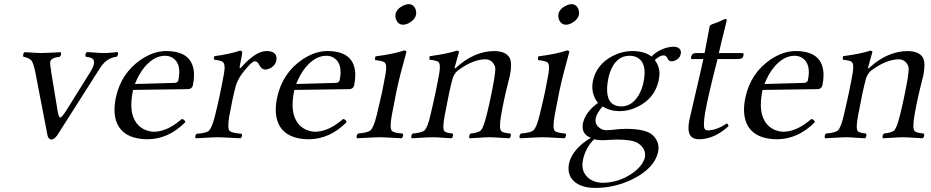

<svg xmlns="http://www.w3.org/2000/svg" viewBox="-20 -667 4525 933"><path d="M397 -391.1Q391.1 -402.8 401.9 -414.1Q417.5 -413.6 440.4 -411.6Q467.3 -409.2 485.8 -409.2Q500.5 -409.2 526.4 -411.6Q543.9 -413.6 551.8 -414.1Q557.6 -402.3 546.9 -391.1Q501.5 -386.7 471.2 -343.8Q467.3 -337.9 448.7 -309.1L258.3 -9.8Q243.2 10.7 230.5 11.2Q214.8 9.8 210.9 -8.8L152.8 -310.1Q143.1 -362.3 131.3 -374.5Q118.2 -387.2 94.2 -390.6Q88.4 -402.3 99.1 -413.6Q115.7 -413.1 139.6 -411.1Q163.1 -409.2 176.8 -409.2Q193.8 -409.2 230 -411.1Q259.8 -413.1 274.9 -413.6Q280.8 -401.9 270 -390.6Q226.6 -387.2 223.6 -364.3Q223.1 -356 229 -315.9L259.3 -131.8Q265.1 -95.7 272.9 -95.7Q281.7 -97.7 301.3 -128.9L418 -315.9Q452.6 -371.1 424.8 -384.8Q414.1 -389.6 397 -391.1Z M635.7 -258.8 830.1 -264.2Q843.8 -266.1 846.7 -276.9Q864.3 -359.9 815.9 -387.7Q800.3 -396 781.7 -396Q729.5 -396 683.1 -341.8Q654.3 -307.1 635.7 -258.8ZM863.8 -88.9Q878.4 -85.9 880.4 -73.2Q798.8 9.3 695.8 9.8Q596.2 8.8 557.6 -50.8Q524.4 -104 543 -192.9Q568.4 -311.5 665.5 -377.9Q727.1 -418.9 786.6 -418.9Q921.9 -418.9 922.9 -302.7Q922.9 -278.3 917 -251Q912.1 -235.4 895.5 -233.9L626.5 -230Q608.9 -145 628.4 -96.2Q650.4 -41.5 707 -29.3Q717.8 -26.9 727.5 -26.9Q787.6 -26.9 852.5 -79.6Q858.4 -84.5 863.8 -88.9Z M1068.8 -312Q1076.7 -356.4 1061.5 -366.7Q1050.3 -373.5 1020.5 -377Q1017.6 -385.3 1022 -394Q1096.2 -403.8 1146 -420.9Q1155.3 -419.9 1156.7 -415Q1157.7 -404.8 1145.5 -348.1Q1142.6 -335 1147 -335.4Q1149.4 -336.9 1151.4 -338.9Q1221.7 -418 1274.4 -418.9Q1323.7 -418.9 1323.7 -382.8Q1323.7 -377.4 1322.8 -373Q1316.9 -345.7 1287.6 -333Q1277.3 -329.1 1268.1 -329.1Q1250.5 -329.1 1237.3 -355.5Q1235.4 -358.9 1234.9 -359.9Q1229 -368.7 1216.8 -369.1Q1203.1 -368.2 1163.1 -317.9Q1134.3 -281.2 1125.5 -249Q1108.9 -186 1094.2 -103Q1084 -43.5 1095.7 -30.8Q1106.4 -20.5 1153.8 -17.1Q1160.6 -5.9 1149.4 4.9Q1131.3 4.4 1098.6 2.4Q1059.1 0 1037.6 0Q1016.6 0 980 2.4Q948.7 4.4 931.2 4.9Q924.3 -6.3 936 -17.1Q983.4 -20 996.1 -32.7Q1010.3 -47.9 1024.4 -103Q1050.3 -206.5 1068.8 -312Z M1419.4 -258.8 1613.8 -264.2Q1627.4 -266.1 1630.4 -276.9Q1647.9 -359.9 1599.6 -387.7Q1584 -396 1565.4 -396Q1513.2 -396 1466.8 -341.8Q1438 -307.1 1419.4 -258.8ZM1647.5 -88.9Q1662.1 -85.9 1664.1 -73.2Q1582.5 9.3 1479.5 9.8Q1379.9 8.8 1341.3 -50.8Q1308.1 -104 1326.7 -192.9Q1352.1 -311.5 1449.2 -377.9Q1510.7 -418.9 1570.3 -418.9Q1705.6 -418.9 1706.5 -302.7Q1706.5 -278.3 1700.7 -251Q1695.8 -235.4 1679.2 -233.9L1410.2 -230Q1392.6 -145 1412.1 -96.2Q1434.1 -41.5 1490.7 -29.3Q1501.5 -26.9 1511.2 -26.9Q1571.3 -26.9 1636.2 -79.6Q1642.1 -84.5 1647.5 -88.9Z M1902.3 -599.1Q1907.7 -624.5 1939.9 -640.1Q1953.6 -646.5 1964.4 -647Q1991.2 -647 2000.5 -618.7Q2003.9 -606.4 2001.5 -595.2Q1996.6 -571.3 1967.3 -555.2Q1953.1 -547.4 1939.5 -546.9Q1914.6 -546.9 1904.3 -573.2Q1899.9 -586.4 1902.3 -599.1ZM1884.3 -108.9Q1872.1 -43.5 1884.8 -30.3Q1895.5 -21 1937 -18.1Q1942.9 -6.3 1932.1 4.9Q1912.6 4.4 1882.8 2.4Q1848.1 0 1825.2 0Q1801.8 0 1764.2 2.4Q1732.9 4.4 1714.8 4.9Q1709 -6.8 1719.7 -18.1Q1768.6 -22 1781.7 -34.7Q1796.9 -50.8 1811 -108.9Q1827.1 -175.3 1836.9 -220.7Q1842.8 -248.5 1853.5 -307.1Q1861.8 -354.5 1848.1 -364.3Q1837.4 -371.6 1802.7 -375Q1801.8 -387.2 1804.7 -393.1Q1894.5 -404.8 1943.8 -421.9Q1955.1 -420.9 1955.1 -415Q1954.6 -413.6 1927.2 -311.5Q1916.5 -270.5 1905.8 -219.7Q1900.4 -193.4 1884.3 -108.9Z M2199.2 -340.8Q2285.6 -418.5 2382.8 -418.9Q2438 -418 2456.5 -386.2Q2469.7 -358.9 2458 -301.3Q2455.1 -287.1 2447.3 -257.8Q2427.7 -180.2 2414.6 -104Q2403.8 -41.5 2416.5 -29.3Q2426.3 -21 2460.4 -18.1Q2466.3 -6.8 2455.6 4.9Q2437 4.4 2410.2 2.4Q2379.4 0 2358.6 0Q2337.9 0 2307.6 2.4Q2279.8 4.4 2261.7 4.9Q2255.9 -6.3 2266.6 -18.1Q2306.6 -22 2317.9 -34.7Q2330.1 -49.8 2343.8 -104Q2364.7 -188 2379.4 -271Q2389.2 -327.6 2386.2 -340.8Q2385.7 -343.3 2384.8 -345.2Q2372.1 -376.5 2341.3 -378.9Q2285.2 -378.9 2221.2 -335.9Q2211.4 -329.1 2203.1 -323.2Q2185.1 -305.7 2178.7 -283.2Q2162.6 -222.7 2140.6 -104Q2128.9 -41.5 2139.6 -29.3Q2148.4 -21 2179.7 -18.1Q2185.5 -6.3 2174.8 4.9Q2156.2 4.4 2131.3 2.4Q2104 0 2084.5 0Q2061.5 0 2026.4 2.4Q1997.6 4.4 1980.5 4.9Q1974.6 -6.8 1985.4 -18.1Q2031.2 -22 2043.9 -34.2Q2058.1 -49.3 2070.8 -104Q2099.6 -224.6 2114.7 -312Q2122.6 -357.4 2108.9 -367.2Q2098.6 -373.5 2066.9 -377Q2065.9 -388.7 2068.4 -394Q2155.3 -405.8 2200.2 -420.9Q2210.9 -419.4 2210.4 -414.1Q2210 -413.1 2189.9 -340.8Q2187.5 -330.6 2194.3 -336.4Q2196.8 -338.4 2199.2 -340.8Z M2693.8 -599.1Q2699.2 -624.5 2731.4 -640.1Q2745.1 -646.5 2755.9 -647Q2782.7 -647 2792 -618.7Q2795.4 -606.4 2793 -595.2Q2788.1 -571.3 2758.8 -555.2Q2744.6 -547.4 2731 -546.9Q2706.1 -546.9 2695.8 -573.2Q2691.4 -586.4 2693.8 -599.1ZM2675.8 -108.9Q2663.6 -43.5 2676.3 -30.3Q2687 -21 2728.5 -18.1Q2734.4 -6.3 2723.6 4.9Q2704.1 4.4 2674.3 2.4Q2639.6 0 2616.7 0Q2593.3 0 2555.7 2.4Q2524.4 4.4 2506.3 4.9Q2500.5 -6.8 2511.2 -18.1Q2560.1 -22 2573.2 -34.7Q2588.4 -50.8 2602.5 -108.9Q2618.7 -175.3 2628.4 -220.7Q2634.3 -248.5 2645 -307.1Q2653.3 -354.5 2639.6 -364.3Q2628.9 -371.6 2594.2 -375Q2593.3 -387.2 2596.2 -393.1Q2686 -404.8 2735.4 -421.9Q2746.6 -420.9 2746.6 -415Q2746.1 -413.6 2718.8 -311.5Q2708 -270.5 2697.3 -219.7Q2691.9 -193.4 2675.8 -108.9Z M3106.9 -266.1Q3127 -361.3 3075.2 -388.2Q3059.1 -396 3039.6 -396Q2972.7 -396 2944.3 -315.9Q2939.5 -302.2 2936.5 -288.1Q2909.2 -151.4 2999 -149.9Q3048.8 -149.9 3081.5 -201.2Q3098.6 -229 3106.9 -266.1ZM2867.2 9.8Q2826.2 49.3 2813 108.9Q2799.8 170.9 2846.7 203.6Q2872.6 220.7 2907.2 221.2Q2987.8 221.2 3055.7 172.9Q3104 137.7 3113.8 97.2Q3121.1 55.7 3079.1 27.8Q3049.8 10.7 2974.6 11.2Q2969.2 11.2 2953.1 12.2Q2921.9 14.2 2904.3 14.2Q2879.9 13.7 2867.2 9.8ZM3244.6 -369.1Q3229.5 -369.1 3223.1 -383.8Q3222.7 -385.3 3222.2 -386.2Q3215.8 -397.5 3205.6 -397.9Q3187.5 -397.9 3165.5 -378.4Q3163.1 -376 3162.1 -375Q3191.4 -336.4 3182.6 -286.6Q3181.6 -281.2 3180.7 -275.9Q3162.6 -191.9 3083 -150.4Q3038.1 -127 2989.3 -127Q2943.4 -127.4 2908.2 -149.9Q2881.3 -119.1 2875 -94.2Q2867.7 -59.6 2900.4 -41Q2913.6 -34.2 2926.3 -34.2Q2929.2 -34.2 2956.1 -36.1Q2995.6 -41 3021 -41Q3121.6 -40.5 3153.3 -8.8Q3188 25.9 3177.7 71.8Q3161.1 148.9 3058.1 201.7Q2969.2 246.1 2873 246.1Q2790 246.1 2756.8 199.7Q2736.8 169.4 2745.1 127.9Q2756.8 73.7 2815.4 26.9Q2833 13.2 2851.6 2.9Q2803.2 -15.1 2812.5 -67.9Q2813 -69.8 2813.5 -70.8Q2825.2 -122.6 2885.7 -167Q2849.1 -213.4 2861.3 -273.9Q2877.9 -352.5 2955.1 -394Q3002 -418.5 3052.2 -418.9Q3113.8 -418.5 3145.5 -392.1Q3183.6 -430.7 3238.8 -439Q3246.1 -439.9 3251.5 -439.9Q3284.7 -439.9 3288.6 -416Q3289.1 -410.2 3288.1 -404.8Q3283.2 -381.8 3258.8 -372.1Q3251 -369.1 3244.6 -369.1Z M3359.9 -409.2H3403.8Q3407.7 -426.8 3428.7 -540Q3430.2 -546.9 3454.6 -554.2Q3461.4 -556.6 3465.8 -558.1Q3472.7 -560.5 3486.3 -567.4Q3502 -574.7 3506.3 -575.2Q3512.2 -573.2 3511.2 -565.9Q3510.7 -564 3486.3 -465.8L3473.1 -409.2H3587.9Q3593.8 -407.2 3593.8 -402.8L3591.3 -392.1Q3587.9 -380.4 3565.9 -379.9H3466.8Q3420.4 -199.7 3406.7 -121.1Q3394.5 -48.8 3406.7 -37.6Q3412.6 -33.2 3419.9 -33.2Q3460.4 -33.7 3512.2 -66.9Q3519 -64.5 3519.5 -55.2Q3519.5 -53.7 3519.5 -53.2Q3450.2 9.3 3377 9.8Q3314.9 9.8 3327.6 -70.8Q3329.1 -78.1 3330.1 -85Q3335.9 -111.3 3356.9 -200.7Q3386.7 -327.1 3397.9 -379.9H3341.8Q3337.4 -379.9 3337.9 -383.8Q3338.4 -385.3 3337.9 -386.2L3339.8 -395Q3344.7 -408.2 3359.9 -409.2Z M3694.8 -258.8 3889.2 -264.2Q3902.8 -266.1 3905.8 -276.9Q3923.3 -359.9 3875 -387.7Q3859.4 -396 3840.8 -396Q3788.6 -396 3742.2 -341.8Q3713.4 -307.1 3694.8 -258.8ZM3922.9 -88.9Q3937.5 -85.9 3939.5 -73.2Q3857.9 9.3 3754.9 9.8Q3655.3 8.8 3616.7 -50.8Q3583.5 -104 3602.1 -192.9Q3627.4 -311.5 3724.6 -377.9Q3786.1 -418.9 3845.7 -418.9Q3981 -418.9 3981.9 -302.7Q3981.9 -278.3 3976.1 -251Q3971.2 -235.4 3954.6 -233.9L3685.5 -230Q3668 -145 3687.5 -96.2Q3709.5 -41.5 3766.1 -29.3Q3776.9 -26.9 3786.6 -26.9Q3846.7 -26.9 3911.6 -79.6Q3917.5 -84.5 3922.9 -88.9Z M4208 -340.8Q4294.4 -418.5 4391.6 -418.9Q4446.8 -418 4465.3 -386.2Q4478.5 -358.9 4466.8 -301.3Q4463.9 -287.1 4456.1 -257.8Q4436.5 -180.2 4423.3 -104Q4412.6 -41.5 4425.3 -29.3Q4435.1 -21 4469.2 -18.1Q4475.1 -6.8 4464.4 4.9Q4445.8 4.4 4418.9 2.4Q4388.2 0 4367.4 0Q4346.7 0 4316.4 2.4Q4288.6 4.4 4270.5 4.9Q4264.6 -6.3 4275.4 -18.1Q4315.4 -22 4326.7 -34.7Q4338.9 -49.8 4352.5 -104Q4373.5 -188 4388.2 -271Q4397.9 -327.6 4395 -340.8Q4394.5 -343.3 4393.6 -345.2Q4380.9 -376.5 4350.1 -378.9Q4293.9 -378.9 4230 -335.9Q4220.2 -329.1 4211.9 -323.2Q4193.8 -305.7 4187.5 -283.2Q4171.4 -222.7 4149.4 -104Q4137.7 -41.5 4148.4 -29.3Q4157.2 -21 4188.5 -18.1Q4194.3 -6.3 4183.6 4.9Q4165 4.4 4140.1 2.4Q4112.8 0 4093.3 0Q4070.3 0 4035.2 2.4Q4006.3 4.4 3989.3 4.9Q3983.4 -6.8 3994.1 -18.1Q4040 -22 4052.7 -34.2Q4066.9 -49.3 4079.6 -104Q4108.4 -224.6 4123.5 -312Q4131.3 -357.4 4117.7 -367.2Q4107.4 -373.5 4075.7 -377Q4074.7 -388.7 4077.1 -394Q4164.1 -405.8 4209 -420.9Q4219.7 -419.4 4219.2 -414.1Q4218.8 -413.1 4198.7 -340.8Q4196.3 -330.6 4203.1 -336.4Q4205.6 -338.4 4208 -340.8Z"/></svg>

Font: Linux Libertine Display Slanted O
Style: Slanted
Weight: 400
Designer: Philipp H. Poll
Foundry: Philipp H. Poll
Version: Version 5.0.9